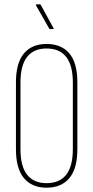

<svg xmlns="http://www.w3.org/2000/svg" viewBox="-20 -865 433 891"><path d="M196 6Q128 6 91 -38.5Q54 -83 54 -172V-483Q54 -573 91 -617Q128 -661 196 -661Q265 -661 302 -617Q339 -573 339 -483V-172Q339 -83 302 -38.5Q265 6 196 6ZM196 -15Q256 -15 287 -54Q318 -93 318 -173V-482Q318 -562 287 -601Q256 -640 196 -640Q137 -640 106 -601Q75 -562 75 -482V-173Q75 -93 106 -54Q137 -15 196 -15ZM212 -730Q209 -730 208 -733L147 -840Q146 -842 147 -843.5Q148 -845 149 -845H165Q167 -845 168 -844Q169 -843 170 -841L228 -735Q230 -733 229 -731.5Q228 -730 226 -730Z"/></svg>

Font: Sofia Sans Extra Condensed Thin
Style: Regular
Weight: 250
Version: Version 4.100